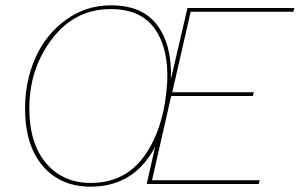

<svg xmlns="http://www.w3.org/2000/svg" viewBox="-20 -690 1124 720"><path d="M320 10Q207 10 140.5 -67.5Q74 -145 74 -284Q74 -386 113 -473.5Q152 -561 227 -615.5Q302 -670 396 -670Q514 -670 569.5 -596Q625 -522 621 -394L683 -660H1084L1080 -646H695L626 -344H932L928 -330H622L550 -14H954L950 0H530L562 -140Q483 10 320 10ZM320 -4Q451 -4 524 -109Q597 -214 607 -382Q613 -506 561 -581Q509 -656 395 -656Q261 -656 175.5 -544.5Q90 -433 90 -284Q90 -152 153 -78Q216 -4 320 -4Z"/></svg>

Font: Elaine Sans Thin
Style: Italic
Weight: 250
Italic angle: -13°
Designer: Wei Huang
Foundry: Wei Huang
Version: Version 2.001;December 24, 2019;FontCreator 12.0.0.2547 64-b